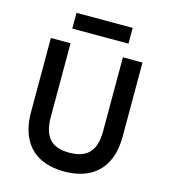

<svg xmlns="http://www.w3.org/2000/svg" viewBox="-127 -976 959 1089"><g transform="rotate(15 352.0 -432.0)"><path d="M352 12Q264.5 12 204.5 -20.5Q144.5 -53 113.8 -115Q83 -177 83 -266V-700H198.5V-266Q198.5 -182 234.8 -140.2Q271 -98.5 352 -98.5Q403.5 -98.5 437.8 -116Q472 -133.5 489 -170.2Q506 -207 506 -266V-700H621V-266Q621 -193.5 601.2 -141Q581.5 -88.5 545.5 -54.5Q509.5 -20.5 460.2 -4.2Q411 12 352 12ZM186.5 -783V-875.5H516.5V-783Z"/></g></svg>

Font: Overpass SemiBold
Style: Regular
Weight: 600
Designer: Delve Withrington, Dave Bailey, Thomas Jockin
Foundry: Delve Fonts LLC
Version: Version 4.000